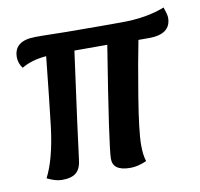

<svg xmlns="http://www.w3.org/2000/svg" viewBox="-62 -559 653 627"><g transform="rotate(-10 264.0 -245.5)"><path d="M91 -472H113Q179 -470 305 -470H375Q459 -470 519 -494Q528 -469 528 -459Q528 -404 455 -404H420Q407 -340 388 -225Q369 -110 369 -64Q369 -30 376 -10Q347 3 322 3Q264 3 264 -37Q264 -77 317 -406H208Q169 -122 161 -54Q158 -24 143 -10.5Q128 3 95 3Q74 3 46 -11Q76 -69 89 -174Q100 -268 114 -404Q65 -400 32 -380Q19 -397 19 -417Q19 -472 91 -472Z"/></g></svg>

Font: Overlock
Style: Bold Italic
Weight: 700
Designer: Dario Muhafara
Foundry: Dario Manuel Muhafara
Version: Version 1.002